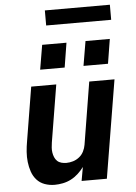

<svg xmlns="http://www.w3.org/2000/svg" viewBox="-61 -961 721 1015"><g transform="rotate(-5 300.0 -453.5)"><path d="M188 8Q160 8 135 -1Q110 -10 93 -29Q76 -48 67.5 -73Q59 -98 56 -124.5Q53 -151 55 -178.5Q57 -206 62 -234L109 -520H242L192 -216Q190 -203 189 -189.5Q188 -176 190 -163Q192 -150 197 -138Q202 -126 211 -117.5Q220 -109 233 -105.5Q246 -102 259 -102Q277 -102 295 -107.5Q313 -113 328 -125Q343 -137 351.5 -154Q360 -171 363 -189L417 -520H551L465 0H331L344 -73Q330 -54 312.5 -38Q295 -22 274.5 -11.5Q254 -1 231.5 3.5Q209 8 188 8ZM394 -605 416 -735H545L524 -605ZM164 -605 186 -735H315L294 -605ZM561 -835H216V-915H561Z"/></g></svg>

Font: Iosevka SS04 XBd Ex
Style: Italic
Weight: 800
Width: 7
Italic angle: -9°
Monospace: yes
Designer: Belleve Invis
Foundry: Belleve Invis
Version: Version 19.0.0; ttfautohint (v1.8.4)